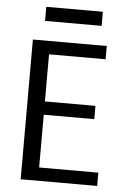

<svg xmlns="http://www.w3.org/2000/svg" viewBox="-58 -904 678 950"><g transform="rotate(5 281.0 -428.5)"><path d="M414 -789V-859H133V-789ZM461 2V-64H167V-326H418V-392H167V-626H448V-692H81V2Z"/></g></svg>

Font: Repo
Style: Regular
Weight: 400
Designer: Stefan Peev
Foundry: Context Ltd
Version: Version 0.000